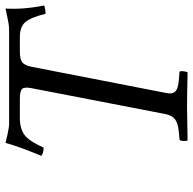

<svg xmlns="http://www.w3.org/2000/svg" viewBox="-22 -676 700 696"><g transform="rotate(-90 328.0 -328.0)"><path d="M229 -645H563Q579 -645 591.5 -647Q604 -649 619 -652.5Q634 -656 645 -658Q641 -595 656 -518Q644 -513 626 -513Q613 -566 596 -586Q579 -606 542 -606H488Q462 -606 450.5 -597.5Q439 -589 434 -564L339 -76Q336 -61 339 -51.5Q342 -42 352.5 -37Q363 -32 383 -30L417 -27Q418 -24 418 -18Q418 -12 416.5 -6Q415 0 414 2Q326 0 287 0Q257 0 167 2Q164 -5 165 -14.5Q166 -24 169 -27L200 -30Q230 -33 243.5 -43.5Q257 -54 262 -76L357 -567Q361 -590 353.5 -598Q346 -606 317 -606H248Q208 -606 185.5 -588Q163 -570 141 -520Q122 -520 111 -528Q145 -610 158 -658Q161 -657 187.5 -651Q214 -645 229 -645Z"/></g></svg>

Font: Linux Libertine O
Style: Italic
Weight: 400
Italic angle: -12°
Designer: Philipp H. Poll
Foundry: Philipp H. Poll
Version: Version 5.1.6